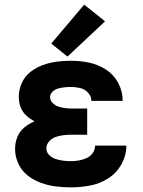

<svg xmlns="http://www.w3.org/2000/svg" viewBox="-20 -800 616 828"><path d="M286 8Q328 8 369.5 0Q411 -8 447 -31Q483 -54 504 -92Q525 -130 525 -172H390Q390 -154 379.5 -139.5Q369 -125 353 -118Q337 -111 320 -108Q303 -105 286 -105Q269 -105 253 -107Q237 -109 221 -114Q205 -119 192.5 -131Q180 -143 180 -160Q180 -177 192 -190.5Q204 -204 220.5 -209.5Q237 -215 254 -217Q271 -219 288 -219H356V-332H288Q274 -332 259.5 -334Q245 -336 231.5 -340.5Q218 -345 207 -356Q196 -367 196 -381Q196 -395 207 -405Q218 -415 231 -418.5Q244 -422 258 -423.5Q272 -425 286 -425Q305 -425 325 -420.5Q345 -416 359.5 -400.5Q374 -385 374 -365H509V-366Q509 -406 490 -442Q471 -478 437 -500Q403 -522 364 -530Q325 -538 286 -538Q255 -538 224.5 -534Q194 -530 165 -519.5Q136 -509 111.5 -490Q87 -471 74 -442Q61 -413 61 -383Q61 -360 68.5 -339Q76 -318 92.5 -302.5Q109 -287 129 -277Q105 -267 84.5 -250Q64 -233 54.5 -208.5Q45 -184 45 -158Q45 -125 59 -94.5Q73 -64 99 -43.5Q125 -23 156.5 -11.5Q188 0 220.5 4Q253 8 286 8ZM271 -556 433 -708 343 -780 201 -612Z"/></svg>

Font: Iosevka Sparkle Extrabold
Style: Regular
Weight: 800
Designer: Belleve Invis
Foundry: Belleve Invis
Version: Version 4.5.0; ttfautohint (v1.8.3)